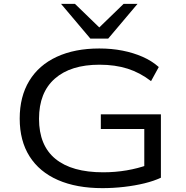

<svg xmlns="http://www.w3.org/2000/svg" viewBox="-20 -965 961 994"><path d="M510 9Q376 9 280 -33Q184 -75 133 -155.5Q82 -236 82 -351Q82 -465 131.5 -546.5Q181 -628 274 -671Q367 -714 494 -714Q558 -714 614 -703Q670 -692 718 -671Q766 -650 802 -618L762 -545Q705 -589 640.5 -609.5Q576 -630 495 -630Q346 -630 264 -558Q182 -486 182 -350Q182 -212 267 -142.5Q352 -73 514 -73Q577 -73 635.5 -83Q694 -93 747 -112L727 -81V-297H502V-373H813V-45Q777 -28 728 -16Q679 -4 622.5 2.5Q566 9 510 9ZM448 -765 296 -945H368L494 -823L620 -945H692L540 -765Z"/></svg>

Font: Nunito Sans 10pt Expanded
Style: Regular
Weight: 400
Width: 7
Designer: Vernon Adams
Foundry: Vernon Adams
Version: Version 3.101;gftools[0.9.27]